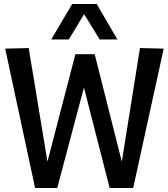

<svg xmlns="http://www.w3.org/2000/svg" viewBox="-20 -943 845 963"><path d="M648 0H530L401 -504L267 0H156L6 -699L124 -702L218 -132L358 -671H455L591 -132L682 -702L801 -699ZM237 -745 342 -923H465L569 -745H480L402 -872L325 -745Z"/></svg>

Font: Georama Medium
Style: Regular
Weight: 500
Designer: Jean-Baptiste Levee
Foundry: Production Type
Version: Version 1.000